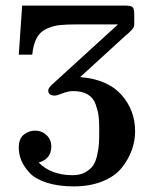

<svg xmlns="http://www.w3.org/2000/svg" viewBox="-20 -465 551 685"><path d="M47 62Q47 29 65.5 15Q84 1 105 1Q129 1 146 17Q163 33 163 58Q163 102 118 115Q163 160 239 160Q266 160 284.5 149.5Q303 139 312.5 125Q322 111 327 87Q332 63 333 47Q334 31 334 6V-8Q334 -35 331.5 -53Q329 -71 321 -93.5Q313 -116 293 -128Q273 -140 241 -140Q223 -140 203 -132Q183 -124 176 -124Q152 -124 152 -142Q152 -152 172 -169L401 -378H258Q217 -378 193.5 -375.5Q170 -373 146.5 -362.5Q123 -352 111 -329.5Q99 -307 95 -270H47L59 -445H427Q449 -445 454 -438.5Q459 -432 459 -413V-390Q459 -386 459 -383Q459 -380 459 -377Q459 -374 458 -371.5Q457 -369 456.5 -367.5Q456 -366 454 -363.5Q452 -361 451.5 -360Q451 -359 447.5 -356Q444 -353 443 -351.5Q442 -350 437 -345.5Q432 -341 429 -339L266 -190Q364 -182 413 -127Q462 -72 462 3Q462 38 450 71Q438 104 414 134Q390 164 345.5 182Q301 200 243 200Q187 200 146 186.5Q105 173 85 151Q65 129 56 107Q47 85 47 62Z"/></svg>

Font: CMU Serif
Style: Bold
Weight: 700
Version: Version 0.7.0